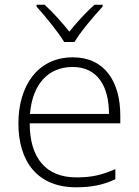

<svg xmlns="http://www.w3.org/2000/svg" viewBox="-20 -784 588 814"><path d="M252 -606H296C320 -648 378 -716 415 -756V-764H381C344 -732 304 -687 274 -650C244 -687 205 -732 169 -764H135V-756C171 -716 227 -648 252 -606ZM289 -541C139 -541 58 -419 58 -261C58 -98 140 10 302 10C369 10 417 0 469 -24V-67C409 -41 368 -32 303 -32C176 -32 106 -113 106 -261H490V-295C490 -437 424 -541 289 -541ZM288 -500C393 -500 442 -419 442 -301H107C118 -430 186 -500 288 -500Z"/></svg>

Font: Noto Sans Syriac Extralight
Style: Regular
Weight: 200
Designer: Patrick Giasson and the Monotype Design Team
Foundry: Monotype Imaging Inc.
Version: Version 3.000